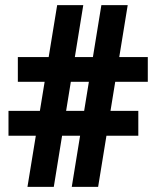

<svg xmlns="http://www.w3.org/2000/svg" viewBox="-20 -731 623 751"><path d="M203.6 -710.9H305.7L190.4 0H87.4ZM376.5 -710.9H479.5L363.8 0H260.7ZM49.8 -411.1V-507.8H558.1V-411.1ZM13.2 -200.2V-297.4H521V-200.2Z"/></svg>

Font: Heebo Black
Style: Regular
Weight: 900
Designer: Oded Ezer
Foundry: Ezer Type House
Version: Version 3.100